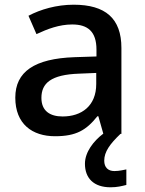

<svg xmlns="http://www.w3.org/2000/svg" viewBox="-20 -569 615 816"><path d="M423 114C423 76 447 43 492 0H496V-365C496 -491 428 -549 293 -549C220 -549 152 -529 101 -502L135 -424C182 -446 232 -465 287 -465C352 -465 390 -436 390 -358V-329L297 -326C126 -320 45 -264 45 -154C45 -42 117 10 214 10C304 10 347 -16 394 -75H398L419 -1C378 30 341 77 341 127C341 188 378 227 450 227C478 227 497 222 517 217V151C505 153 488 158 466 158C440 158 423 143 423 114ZM317 -256 389 -259V-212C389 -119 327 -74 246 -74C193 -74 156 -97 156 -153C156 -215 196 -252 317 -256Z"/></svg>

Font: Noto Sans Lisu Medium
Style: Regular
Weight: 500
Designer: Monotype Design Team. David Williams.
Foundry: Monotype Imaging Inc.
Version: Version 2.102